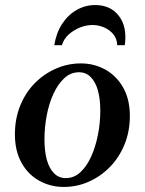

<svg xmlns="http://www.w3.org/2000/svg" viewBox="-20 -730 573 760"><path d="M300 -479Q353 -479 397 -454.5Q441 -430 467.5 -383.5Q494 -337 494 -271Q494 -210 473 -158.5Q452 -107 415.5 -69.5Q379 -32 332 -11Q285 10 232 10Q180 10 135.5 -14.5Q91 -39 65 -86Q39 -133 39 -198Q39 -259 59.5 -310.5Q80 -362 116.5 -399.5Q153 -437 200.5 -458Q248 -479 300 -479ZM240 -25Q273 -25 298 -48Q323 -71 340.5 -109.5Q358 -148 367.5 -195.5Q377 -243 377 -292Q377 -338 367.5 -372Q358 -406 339 -425Q320 -444 293 -444Q260 -444 235 -421Q210 -398 192 -359.5Q174 -321 165 -273.5Q156 -226 156 -178Q156 -131 165.5 -97Q175 -63 194 -44Q213 -25 240 -25ZM225 -551H195Q202 -598 225 -634Q248 -670 282.5 -690Q317 -710 357 -710Q418 -710 451 -666.5Q484 -623 474 -551H444Q443 -577 428.5 -594.5Q414 -612 392 -621.5Q370 -631 346 -631Q322 -631 297.5 -621.5Q273 -612 253 -594.5Q233 -577 225 -551Z"/></svg>

Font: Brygada 1918 SemiBold
Style: Italic
Weight: 600
Italic angle: -8°
Designer: Mateusz Machalski | Borys Kosmynka | Przemek Hoffer
Foundry: NIEPODLEGLA 2018
Version: Version 3.006